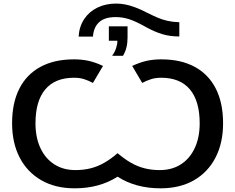

<svg xmlns="http://www.w3.org/2000/svg" viewBox="-20 -1024 1290 1054"><path d="M964.4 -823.7Q913.1 -823.7 870.4 -836.7Q827.6 -849.6 778.3 -877Q725.6 -906.7 689.2 -918.5Q652.8 -930.2 615.2 -930.2Q555.2 -930.2 524.7 -902.6Q494.1 -875 490.2 -823.2H411.6Q415 -878.4 442.1 -919.2Q469.2 -960 514.6 -982.2Q560.1 -1004.4 618.2 -1004.4Q642.6 -1004.4 667.7 -999.5Q692.9 -994.6 722.2 -983.6Q751.5 -972.7 786.6 -954.6Q818.8 -938.5 845 -927.2Q871.1 -916 899.2 -909.7Q927.2 -903.3 964.4 -901.9ZM680.2 -879.4V-817.9Q680.2 -788.6 674.3 -764.4Q668.5 -740.2 655.3 -717.8H595.7Q609.9 -737.3 617.2 -759.3Q624.5 -781.2 624.5 -800.3H577.6V-879.4ZM705.6 -662.1Q749 -682.1 786.1 -690.2Q823.2 -698.2 865.2 -698.2Q973.1 -698.2 1049.1 -657Q1125 -615.7 1164.8 -537.4Q1204.6 -459 1204.6 -347.2Q1204.6 -239.3 1163.1 -158.9Q1121.6 -78.6 1044.7 -34.4Q967.8 9.8 860.8 9.8Q792 9.8 732.7 -6.6Q673.3 -22.9 625.5 -54.2Q525.9 9.8 390.1 9.8Q283.7 9.8 206.5 -34.7Q129.4 -79.1 87.9 -159.2Q46.4 -239.3 46.4 -347.2Q46.4 -459 86.2 -537.4Q126 -615.7 202.1 -657Q278.3 -698.2 385.7 -698.2Q428.2 -698.2 465.6 -690.2Q502.9 -682.1 545.4 -662.1L490.2 -568.8Q465.3 -582 441.2 -589.6Q417 -597.2 386.2 -597.2Q282.2 -597.2 228.5 -533.2Q174.8 -469.2 174.8 -347.2Q174.8 -269.5 201.7 -211.7Q228.5 -153.8 277.8 -122.1Q327.1 -90.3 394 -90.3Q439 -90.3 477.8 -100.1Q516.6 -109.9 552.7 -130.6Q588.9 -151.4 625.5 -183.1Q662.6 -151.4 698.7 -130.6Q734.9 -109.9 773.7 -100.1Q812.5 -90.3 856.9 -90.3Q924.3 -90.3 973.4 -122.1Q1022.5 -153.8 1049.3 -211.7Q1076.2 -269.5 1076.2 -347.2Q1076.2 -469.2 1022.5 -533.2Q968.8 -597.2 864.7 -597.2Q834.5 -597.2 810.1 -589.6Q785.6 -582 760.7 -568.8Z"/></svg>

Font: Arimo SemiBold
Style: Regular
Weight: 600
Designer: Steve Matteson
Foundry: Monotype Imaging Inc.
Version: Version 1.33